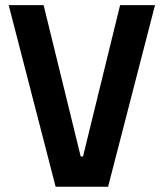

<svg xmlns="http://www.w3.org/2000/svg" viewBox="-20 -713 626 733"><path d="M192.4 0 13.2 -693.4H146.5L288.1 -115.7H296.9L438.5 -693.4H571.8L392.6 0Z"/></svg>

Font: Caskaydia Cove
Style: Bold
Weight: 700
Monospace: yes
Designer: Aaron Bell
Foundry: Saja Typeworks
Version: Version 4.300; ttfautohint (v1.8.3)